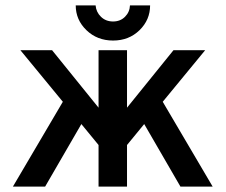

<svg xmlns="http://www.w3.org/2000/svg" viewBox="-20 -695 840 715"><path d="M347 -508H453V-294L626 -508H744L586 -316L772 0H652L517 -233L453 -155V0H347V-155L283 -233L148 0H28L214 -316L56 -508H174L347 -294ZM262 -675H336Q338 -650 356 -632.5Q374 -615 401 -615Q428 -615 445.5 -632.5Q463 -650 464 -675H539Q539 -621 499.5 -582.5Q460 -544 401 -544Q342 -544 302 -582.5Q262 -621 262 -675Z"/></svg>

Font: LT Superior Semi-bold
Style: Regular
Weight: 600
Designer: Daniel Lyons
Foundry: LyonsType
Version: Version 1.0